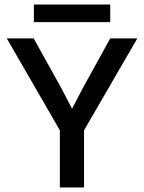

<svg xmlns="http://www.w3.org/2000/svg" viewBox="-20 -830 637 850"><path d="M468 -810V-732H130V-810ZM588 -660 352 -253V0H245V-253L10 -660H129L247 -448L299 -349L351 -448L468 -660Z"/></svg>

Font: Elaine Sans Medium
Style: Regular
Weight: 500
Designer: Wei Huang
Foundry: Wei Huang
Version: Version 2.001;PS 002.001;hotconv 1.0.88;makeotf.lib2.5.64775